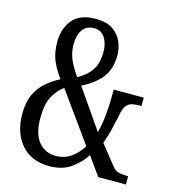

<svg xmlns="http://www.w3.org/2000/svg" viewBox="-109 -814 819 913"><g transform="rotate(15 300.0 -357.0)"><path d="M217 10Q128 10 78.5 -47Q29 -104 29 -198Q29 -255 47 -293.5Q65 -332 95 -358Q125 -384 162 -403Q131 -445 116 -482.5Q101 -520 101 -572Q101 -637 137 -680.5Q173 -724 251 -724Q303 -724 334 -703.5Q365 -683 379.5 -650.5Q394 -618 394 -582Q394 -518 363 -475.5Q332 -433 265 -399L399 -206Q410 -250 414.5 -296.5Q419 -343 419 -382V-421H567V-380H558Q541 -380 524.5 -377Q508 -374 495.5 -361Q483 -348 477 -317Q470 -281 460.5 -241.5Q451 -202 437 -164L514 -67Q526 -51 542.5 -46Q559 -41 584 -41H592V0H456L391 -91Q365 -50 322.5 -20Q280 10 217 10ZM236 -433Q283 -459 304.5 -493.5Q326 -528 326 -581Q326 -622 308 -650.5Q290 -679 254 -679Q217 -679 198 -652Q179 -625 179 -580Q179 -542 192.5 -509Q206 -476 236 -433ZM234 -45Q277 -45 309.5 -68.5Q342 -92 363 -127L190 -368Q159 -346 138 -307.5Q117 -269 117 -200Q117 -122 149.5 -83.5Q182 -45 234 -45Z"/></g></svg>

Font: Noto Serif Ethiopic ExtraCondensed
Style: Regular
Weight: 400
Width: 2
Designer: Monotype Design Team
Foundry: Monotype Imaging Inc.
Version: Version 2.102; ttfautohint (v1.8.4.7-5d5b)